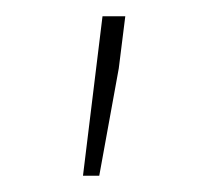

<svg xmlns="http://www.w3.org/2000/svg" viewBox="-20 -714 248 236"><path d="M82 -498H102L126 -630L134 -694H106Z"/></svg>

Font: Source Sans Pro ExtraLight
Style: Regular
Weight: 200
Designer: Paul D. Hunt
Foundry: Adobe Systems Incorporated
Version: Version 3.006;hotconv 1.0.111;makeotfexe 2.5.65597